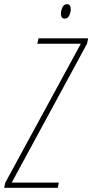

<svg xmlns="http://www.w3.org/2000/svg" viewBox="-61 -897 441 917"><path d="M-41 0 -36 -24 325 -688H117L123 -714H360L355 -689L-5 -25H220L215 0ZM248 -808Q263 -808 270 -823.5Q277 -839 277 -852Q277 -877 259 -877Q244 -877 237 -861.5Q230 -846 230 -832Q230 -808 248 -808Z"/></svg>

Font: Noto Sans Display Condensed Thin
Style: Italic
Weight: 250
Width: 3
Italic angle: -12°
Designer: Monotype Design Team
Foundry: Monotype Imaging Inc.
Version: Version 1.900